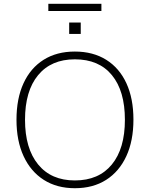

<svg xmlns="http://www.w3.org/2000/svg" viewBox="-20 -985 791 1013"><path d="M375 8Q280 8 211 -36Q142 -80 104.5 -161Q67 -242 67 -353Q67 -465 104 -545.5Q141 -626 210 -669.5Q279 -713 375 -713Q471 -713 540.5 -669.5Q610 -626 647 -545.5Q684 -465 684 -354Q684 -242 646.5 -161Q609 -80 540 -36Q471 8 375 8ZM375 -33Q501 -33 570 -117Q639 -201 639 -353Q639 -505 570.5 -588.5Q502 -672 375 -672Q250 -672 181 -588.5Q112 -505 112 -353Q112 -202 181 -117.5Q250 -33 375 -33ZM235 -927V-965H515V-927ZM345 -806V-866H406V-806Z"/></svg>

Font: Nunito Sans ExtraLight
Style: Regular
Weight: 200
Designer: Vernon Adams
Foundry: Vernon Adams
Version: Version 3.006; ttfautohint (v1.8.3)